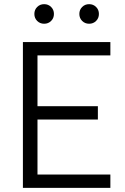

<svg xmlns="http://www.w3.org/2000/svg" viewBox="-20 -902 600 922"><path d="M90 -700H510V-636H160V-392H450V-328H160V-64H510V0H90ZM192 -788Q172 -788 158.5 -801.5Q145 -815 145 -835Q145 -855 158.5 -868.5Q172 -882 192 -882Q212 -882 225.5 -868.5Q239 -855 239 -835Q239 -815 225.5 -801.5Q212 -788 192 -788ZM408 -788Q388 -788 374.5 -801.5Q361 -815 361 -835Q361 -855 374.5 -868.5Q388 -882 408 -882Q428 -882 441.5 -868.5Q455 -855 455 -835Q455 -815 441.5 -801.5Q428 -788 408 -788Z"/></svg>

Font: PT Root UI
Style: Regular
Weight: 400
Designer: Vitaly Kuzmin
Foundry: ParaType Ltd.
Version: Version 2.001G